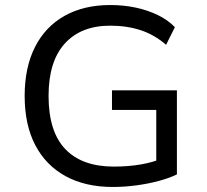

<svg xmlns="http://www.w3.org/2000/svg" viewBox="-20 -734 822 763"><path d="M428 9Q319 9 240.5 -34Q162 -77 120 -157.5Q78 -238 78 -353Q78 -466 119 -547Q160 -628 236.5 -671Q313 -714 418 -714Q471 -714 518.5 -704Q566 -694 606.5 -674.5Q647 -655 675 -626L640 -556Q594 -596 539 -614Q484 -632 418 -632Q302 -632 237.5 -561Q173 -490 173 -353Q173 -211 239.5 -141.5Q306 -72 432 -72Q490 -72 539.5 -80.5Q589 -89 628 -106L601 -53V-297H425V-375H683V-41Q655 -27 613 -15.5Q571 -4 523 2.5Q475 9 428 9Z"/></svg>

Font: Nunito Sans 7pt
Style: Regular
Weight: 400
Designer: Vernon Adams
Foundry: Vernon Adams
Version: Version 3.101;gftools[0.9.27]